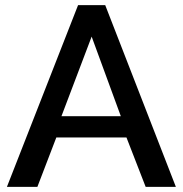

<svg xmlns="http://www.w3.org/2000/svg" viewBox="-20 -730 715 750"><path d="M285 -710H391L667 0H549L474 -193H200L126 0H7ZM452 -276 338 -587 220 -276Z"/></svg>

Font: Raleway-v4020 SemiBold
Style: Regular
Weight: 600
Designer: Matt McInerney, Pablo Impallari, Rodrigo Fuenzalida
Foundry: Matt McInerney, Pablo Impallari, Rodrigo Fuenzalida
Version: Version 4.020;PS 004.020;hotconv 1.0.88;makeotf.lib2.5.64775